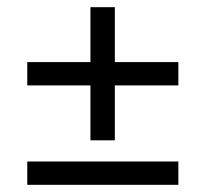

<svg xmlns="http://www.w3.org/2000/svg" viewBox="-20 -542 573 535"><path d="M300 -151H232V-304H56V-369H232V-522H300V-369H477V-304H300ZM477 -92V-27H56V-92Z"/></svg>

Font: Gemunu Libre Medium
Style: Regular
Weight: 500
Designer: Puspanada Ekanayake, Sola Matas, Pathum Egodawatta, Kosala Senevirathne
Foundry: mooniak
Version: Version 1.100